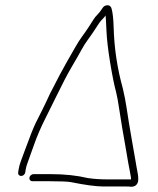

<svg xmlns="http://www.w3.org/2000/svg" viewBox="-20 -651 601 731"><path d="M373.7 59H458.7C467.3 59 474.3 59.3 479.5 60C493.5 60 502.2 53.3 505.7 40C507.2 30 506.3 17 502.8 1C501.7 -4.3 500.5 -10.7 499.4 -18C498.2 -25.3 496.5 -35.5 494.2 -48.5L480.4 -127.1C473.5 -166.5 467.1 -205.7 461.3 -244.7C458.2 -265.2 453.7 -288.3 447.7 -314C426.6 -389.8 414.9 -467.2 412.7 -546.5C411.8 -578.1 409.3 -601.8 405 -617.5C402.6 -626.5 397.4 -631 389.6 -631C381.8 -631 375.8 -628 371.5 -622C362.8 -608.8 355.9 -599.8 350.8 -595.1C345.7 -590.4 340.7 -584.2 335.8 -576.5C330.9 -568.8 325 -559.5 317.9 -548.5C310.8 -537.5 302.6 -525.7 293.3 -513C283.9 -500.3 275.3 -486.8 267.3 -472.5C259.4 -458.2 248.4 -439 234.3 -414.9C220.3 -390.8 199.1 -350.9 170.7 -295C157.5 -266.3 147.1 -244.5 139.4 -229.5C131.6 -214.5 123.8 -198.8 115.8 -182.5C107.7 -166.3 93.9 -131.4 74.4 -78C68.5 -62 63.5 -48.5 59.4 -37.5C55.4 -26.5 52.6 -16.3 51.1 -7L49.2 5C48.6 9 49.4 12.3 51.6 15C53.9 17.7 56.8 19 60.5 19C64.2 19 67.5 17.7 70.6 15C73.7 12.3 75.6 9 76.2 5L78.1 -7C79.3 -14.3 81.8 -23.2 85.8 -33.5C89.8 -43.8 97.6 -65.6 109.2 -98.8C120.8 -132 135.4 -165.8 152.8 -200.3C167.3 -228.8 181.4 -257.3 195.3 -286C217.2 -331.3 236.6 -368.3 253.4 -397C270.3 -425.7 282.5 -447 290 -461C297.6 -475 306 -488.3 315.4 -501C324.7 -513.7 332.9 -525.5 340 -536.5C347 -547.5 352.8 -556.2 357.1 -562.5C361.4 -568.8 365.7 -574 370 -578C374.3 -582 378.3 -586.7 381.8 -592C382.7 -587.9 383.9 -569.4 385.2 -536.3C386.6 -503.3 391.2 -462.4 399.2 -413.6C407.2 -364.9 414.8 -326.9 422.2 -299.6C425.8 -286 430.1 -262.1 435.1 -228C437.4 -212.7 440.7 -191.7 445.1 -165L455.6 -105C458.1 -91 460.3 -77.8 462.4 -65.5C464.4 -53.2 466.2 -42.5 467.8 -33.5C469.4 -24.5 471.7 -12.1 474.9 3.8C478.1 19.7 479.4 29.1 478.9 32H388.7C362.2 32 337.5 30.3 314.7 27C273 17 226.1 12 174.1 12H107.1C103.8 12 100.6 13.3 97.5 16C94.4 18.7 92.5 21.8 92 25.5C91.4 29.2 92.2 32.3 94.5 35C96.7 37.7 99.5 39 102.8 39H169.8C212 39 238.9 40.2 250.4 42.5C304.7 53.5 345.8 59 373.7 59Z"/></svg>

Font: Proton
Style: BdIt
Weight: 500
Version: Version 1.017